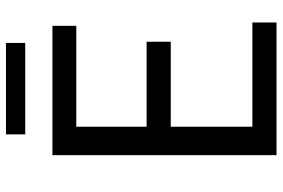

<svg xmlns="http://www.w3.org/2000/svg" viewBox="-168 -756 925 628"><g transform="rotate(-90 294.0 -442.5)"><path d="M100 0H534V-79H193V-346H471V-425H193V-655H523V-733H100ZM168 -822H467V-885H168Z"/></g></svg>

Font: Noto Sans Japanese Regular
Style: Regular
Weight: 400
Designer: Ryoko NISHIZUKA (kana & ideographs); Paul D. Hunt (Latin, Greek & Cyrillic); Wenlong ZHANG (bopomofo); Sandoll Communica
Foundry: Adobe Systems Incorporated
Version: Version 1.000;PS 1;hotconv 1.0.78;makeotf.lib2.5.61930